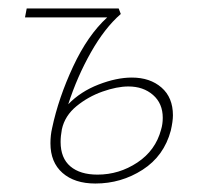

<svg xmlns="http://www.w3.org/2000/svg" viewBox="-20 -428 467 453"><path d="M388 -156Q388 -142 383 -120Q367 -60 316.5 -27.5Q266 5 205 5Q156 5 127.5 -20Q99 -45 99 -90Q99 -109 103 -126Q118 -197 152.5 -271Q187 -345 233 -387H39L43 -408H260L265 -395Q227 -362 194.5 -304.5Q162 -247 141 -182Q170 -212 212.5 -228.5Q255 -245 291 -245Q334 -245 361 -221.5Q388 -198 388 -156ZM364 -150Q364 -184 341 -204Q318 -224 283 -224Q256 -224 222 -212Q188 -200 160.5 -177.5Q133 -155 126 -123Q123 -107 123 -93Q123 -55 146 -35.5Q169 -16 210 -16Q261 -16 304 -44.5Q347 -73 360 -122Q364 -135 364 -150Z"/></svg>

Font: Ysabeau Extralight
Style: Italic
Weight: 200
Italic angle: -12°
Designer: Christian Thalmann (Catharsis Fonts)
Version: Version 0.003